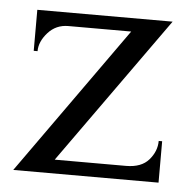

<svg xmlns="http://www.w3.org/2000/svg" viewBox="-39 -460 507 499"><g transform="rotate(5 214.5 -210.0)"><path d="M392 0H13L287 -385H123Q91 -385 70 -361.5Q49 -338 49 -313H39V-420H392L118 -36H304Q344 -36 363.5 -58.5Q383 -81 383 -108H392Z"/></g></svg>

Font: Forum
Style: Regular
Weight: 400
Designer: Denis Masharov
Foundry: Denis Masharov
Version: Version 1.000